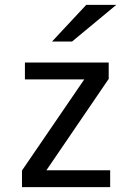

<svg xmlns="http://www.w3.org/2000/svg" viewBox="-20 -782 540 786"><path d="M431 -85V-16H70V-84L325 -457H82V-526H425V-459L170 -85ZM333 -762H456L275 -612H193Z"/></svg>

Font: D2Coding
Style: Regular
Weight: 400
Monospace: yes
Designer: Yong-Rak Park; Jeong-Hwan Yoon; Sang-Min Lee;
Foundry: NHN Corporation
Version: Version 1.3.2; Build 20180524